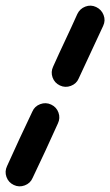

<svg xmlns="http://www.w3.org/2000/svg" viewBox="-32 -612 392 683"><path d="M310 -587Q329 -578 336.5 -558.5Q344 -539 335 -520Q313 -473 291.5 -426.5Q270 -380 248 -333Q240 -314 220 -306.5Q200 -299 181 -308Q162 -317 155 -336.5Q148 -356 157 -375Q178 -422 200 -468.5Q222 -515 243 -562Q252 -581 271.5 -588.5Q291 -596 310 -587ZM150 -240Q169 -231 176 -211.5Q183 -192 174 -173Q152 -124 129.5 -75.5Q107 -27 84 21Q76 40 56 47.5Q36 55 17 46Q-2 37 -9 17.5Q-16 -2 -7 -21Q15 -70 37.5 -118.5Q60 -167 83 -215Q91 -234 111 -241.5Q131 -249 150 -240Z"/></svg>

Font: FRB American Cursive Guidelines Arrows Ultra
Style: Bold Italic
Weight: 1000
Italic angle: -25°
Version: Version 2.0;Modular Font Editor K font №1